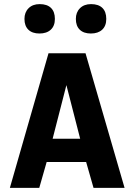

<svg xmlns="http://www.w3.org/2000/svg" viewBox="-20 -914 654 934"><path d="M207 -126 171 0H28L216 -655H396L586 0H435L399 -126ZM303 -500 236 -239H370ZM247 -822Q247 -788 227 -769.5Q207 -751 172 -751Q137 -751 118 -769.5Q99 -788 99 -822Q99 -854 119 -874Q139 -894 173 -894Q209 -894 228 -875.5Q247 -857 247 -822ZM497 -822Q497 -788 477 -769.5Q457 -751 422 -751Q387 -751 368 -769.5Q349 -788 349 -822Q349 -854 369 -874Q389 -894 423 -894Q459 -894 478 -875.5Q497 -857 497 -822Z"/></svg>

Font: Intel One Mono
Style: Bold
Weight: 700
Monospace: yes
Designer: Fred Shallcrass
Foundry: Frere-Jones Type LLC
Version: Version 1.400;hotconv 1.1.0;makeotfexe 2.6.0;FJTRelease1.4